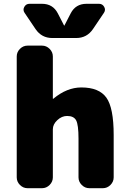

<svg xmlns="http://www.w3.org/2000/svg" viewBox="-20 -990 676 1010"><path d="M408 -530Q501 -530 539.5 -476.5Q578 -423 578 -280V-57Q578 -34 561 -17Q544 0 521 0H450Q427 0 410 -17Q393 -34 393 -57V-260Q393 -334 380.5 -357Q368 -380 333 -380Q305 -380 281.5 -358Q258 -336 258 -310V-57Q258 -34 241 -17Q224 0 201 0H125Q102 0 85 -17Q68 -34 68 -57V-693Q68 -716 85 -733Q102 -750 125 -750H201Q224 -750 241 -733Q258 -716 258 -693V-471Q258 -470 259 -470Q260 -470 261 -471Q332 -530 408 -530ZM435 -970H501Q519 -970 528 -954Q537 -938 527 -923L469 -837Q437 -790 381 -790H255Q199 -790 167 -837L109 -923Q99 -938 108 -954Q117 -970 135 -970H201Q258 -970 284 -920L317 -856Q317 -855 318 -855Q319 -855 319 -856L352 -920Q378 -970 435 -970Z"/></svg>

Font: Rounded Mplus 1c Black
Style: Regular
Weight: 900
Version: Version 1.059.20150529